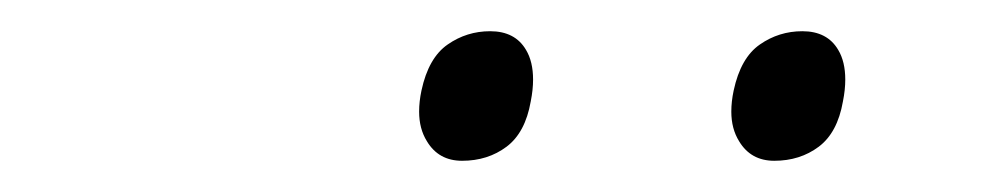

<svg xmlns="http://www.w3.org/2000/svg" viewBox="-20 -731 640 123"><path d="M476 -628Q461 -628 453.5 -640.5Q448.5 -648.5 448.5 -659.5Q448.5 -666 450 -673Q454.5 -694 466.8 -702.5Q479 -711 494 -711Q510 -711 517 -699Q521.5 -691.5 521.5 -680Q521.5 -673.5 520 -666Q516.5 -646 504.5 -637Q492.5 -628 476 -628ZM276 -628Q261 -628 253.5 -640.5Q248.5 -648.5 248.5 -659.5Q248.5 -666 250 -673Q254.5 -694 266.8 -702.5Q279 -711 294 -711Q310 -711 317 -699Q321.5 -691.5 321.5 -680Q321.5 -673.5 320 -666Q316.5 -646 304.5 -637Q292.5 -628 276 -628Z"/></svg>

Font: Heraclito Thin
Style: Italic
Weight: 100
Italic angle: -12°
Designer: Kostas Bartsokas (font) & Cristiano Sobral (main changes)
Foundry: Kostas Bartsokas (font) & Cristiano Sobral (main changes)
Version: Version 1.00;July 8, 2020;FontCreator 13.0.0.2655 64-bit